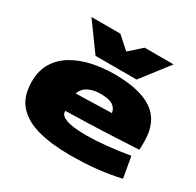

<svg xmlns="http://www.w3.org/2000/svg" viewBox="-170 -979 1201 1178"><g transform="rotate(30 431.0 -390.0)"><path d="M460 10Q332 10 236.5 -15.5Q141 -41 88 -100.5Q35 -160 35 -264Q35 -343 69.5 -399Q104 -455 163.5 -490Q223 -525 298 -541Q373 -557 454 -557Q637 -557 727 -493Q817 -429 817 -292Q817 -280 817 -262.5Q817 -245 815 -231Q734 -227 609 -221Q484 -215 304 -211Q303 -209 303 -205Q304 -177 348 -161Q392 -145 488 -145Q550 -145 627.5 -152.5Q705 -160 792 -175L818 -27Q734 -8 649 1Q564 10 460 10ZM305 -335Q378 -337 446.5 -339Q515 -341 558 -342Q553 -374 526.5 -392Q500 -410 441 -410Q392 -410 355.5 -392.5Q319 -375 305 -335ZM736 -790 586 -596H295L154 -790H359L445 -713L531 -790Z"/></g></svg>

Font: Georama ExtraExtended ExtraBold
Style: Regular
Weight: 800
Width: 8
Designer: Jean-Baptiste Levee
Foundry: Production Type
Version: Version 1.000